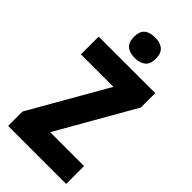

<svg xmlns="http://www.w3.org/2000/svg" viewBox="-284 -1006 1078 1078"><g transform="rotate(45 254.5 -467.5)"><path d="M486 0H25V-114L288 -573H30V-714H479V-600L217 -142H486ZM258 -935Q299 -935 322 -915.5Q345 -896 345 -853Q345 -810 321.5 -791Q298 -772 258 -772Q217 -772 194 -791Q171 -810 171 -853Q171 -897 193.5 -916Q216 -935 258 -935Z"/></g></svg>

Font: Noto Sans Bengali Condensed ExtraBold
Style: Regular
Weight: 800
Width: 3
Designer: Joana Ranito - Universal Thirst; Jelle Bosma - Monotype Design Team
Foundry: Universal Thirst ehf.
Version: Version 3.000; ttfautohint (v1.8.4.7-5d5b)